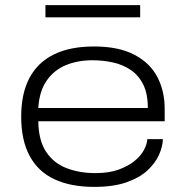

<svg xmlns="http://www.w3.org/2000/svg" viewBox="-20 -720 728 752"><path d="M349 12Q257 12 193 -18Q129 -48 96 -109.5Q63 -171 63 -263Q63 -354 95.5 -415Q128 -476 191.5 -507Q255 -538 348 -538Q445 -538 506.5 -505.5Q568 -473 596.5 -418Q625 -363 625 -294V-245H130Q131 -170 160.5 -125.5Q190 -81 240.5 -61.5Q291 -42 354 -42Q408 -42 445.5 -56Q483 -70 507.5 -90Q532 -110 544 -133Q556 -156 557 -175H618Q617 -145 602.5 -113Q588 -81 557.5 -52.5Q527 -24 475.5 -6Q424 12 349 12ZM130 -297H559Q559 -353 541 -389Q523 -425 492 -446Q461 -467 422 -475.5Q383 -484 342 -484Q285 -484 238.5 -465Q192 -446 163 -404.5Q134 -363 130 -297ZM158 -652V-700H529V-652Z"/></svg>

Font: Archivo Expanded ExtraLight
Style: Regular
Weight: 250
Width: 7
Designer: Hector Gatti
Foundry: Omnibus-Type
Version: Version 2.001